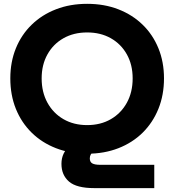

<svg xmlns="http://www.w3.org/2000/svg" viewBox="-20 -791 909 1003"><path d="M435.3 12Q346 11.7 272.4 -16.9Q198.7 -45.5 145.3 -98.1Q91.8 -150.7 62.8 -222.6Q33.9 -294.4 33.9 -381.5Q33.9 -467.5 63 -538.8Q92.1 -610.1 145.6 -662Q199 -714 272.7 -742.5Q346.3 -771 435.4 -771Q524.4 -771 598 -742.5Q671.5 -714 725 -662Q778.5 -610.1 807.6 -538.7Q836.7 -467.3 836.7 -381.5Q836.7 -294.6 807.5 -222.4Q778.3 -150.3 725 -97.7Q671.6 -45.2 598 -16.6Q524.4 12 435.3 12ZM435.3 -137.5Q505.7 -137.5 559.1 -168.5Q612.6 -199.5 642.8 -254.5Q673 -309.5 673 -381.5Q673 -452.6 642.8 -506.7Q612.6 -560.9 559.1 -591.2Q505.7 -621.5 435.3 -621.5Q365 -621.5 311.5 -591.2Q258 -560.9 227.8 -506.7Q197.6 -452.6 197.6 -381.5Q197.6 -309.5 227.8 -254.5Q258 -199.5 311.5 -168.5Q365 -137.5 435.3 -137.5ZM502.1 -22.1Q483.2 -10.9 471.5 -2.1Q459.8 6.6 454.5 15.5Q449.1 24.5 449.1 36.3Q449.1 55.1 462 62.5Q475 70 504.3 70H785.9V191.7H472.3Q380 191.7 340.5 157.6Q301 123.5 301 65Q301 5.8 346.7 -30.3Q392.3 -66.4 500.1 -85.5Z"/></svg>

Font: Hepta Slab ExtraLight
Style: Regular
Weight: 200
Designer: Michael LaGattuta
Foundry: Michael LaGattuta
Version: Version 1.100